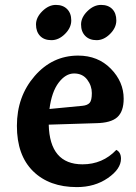

<svg xmlns="http://www.w3.org/2000/svg" viewBox="-20 -754 557 784"><path d="M455 -670.5Q455 -641 429.5 -615.5Q404 -590 374.5 -590Q345 -590 328 -607.5Q311 -625 311 -654Q311 -683 337 -708.5Q363 -734 392.5 -734Q422 -734 438.5 -717Q455 -700 455 -670.5ZM271 -670.5Q271 -641 245.5 -615.5Q220 -590 190 -590Q160 -590 143.5 -607.5Q127 -625 127 -654Q127 -683 153 -708.5Q179 -734 208 -734Q237 -734 254 -717Q271 -700 271 -670.5ZM182 -309 317 -322Q337 -324 346 -334Q355 -344 355 -374Q355 -404 336 -429Q317 -454 282.5 -454Q248 -454 219.5 -416.5Q191 -379 182 -309ZM317 -83Q399 -83 455 -142Q474 -132 474 -106Q474 -64 420.5 -27Q367 10 294 10Q181 10 115 -55Q49 -120 49 -240Q49 -360 121.5 -443.5Q194 -527 299 -527Q380 -527 432.5 -473.5Q485 -420 485 -351Q485 -299 459 -275.5Q433 -252 372 -251L179 -245Q183 -83 317 -83Z"/></svg>

Font: Laila SemiBold
Style: Regular
Weight: 600
Designer: Hitesh Malaviya
Foundry: Indian Type Foundry
Version: Version 1.302;PS 1.0;hotconv 1.0.78;makeotf.lib2.5.61930; tt